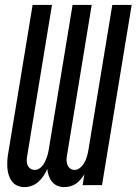

<svg xmlns="http://www.w3.org/2000/svg" viewBox="-20 -755 557 783"><path d="M80 8Q64 8 50.5 2Q37 -4 28.5 -15.5Q20 -27 15.5 -41.5Q11 -56 10 -71Q9 -86 10 -101.5Q11 -117 14 -133L113 -735H192L91 -120Q89 -110 89 -100Q89 -90 92.5 -81.5Q96 -73 104 -67.5Q112 -62 122 -62Q135 -62 146 -72Q157 -82 163 -94.5Q169 -107 173 -120Q177 -133 179 -146L276 -735H354L253 -120Q251 -110 251.5 -100Q252 -90 255.5 -81.5Q259 -73 266.5 -67.5Q274 -62 284 -62Q297 -62 308 -72Q319 -82 325.5 -94.5Q332 -107 335.5 -120Q339 -133 341 -146L438 -735H517L396 0H317L324 -44Q317 -33 308.5 -23Q300 -13 290 -6Q280 1 267 4.5Q254 8 242 8Q227 8 214 2.5Q201 -3 192.5 -13.5Q184 -24 179 -38Q174 -52 173 -66Q167 -52 158 -38.5Q149 -25 137 -14Q125 -3 110 2.5Q95 8 80 8Z"/></svg>

Font: Iosevka Algr
Style: Italic
Weight: 400
Italic angle: -9°
Monospace: yes
Designer: Belleve Invis
Foundry: Belleve Invis
Version: Version 26.0.2; ttfautohint (v1.8.3)